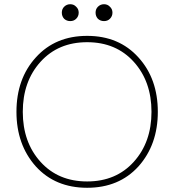

<svg xmlns="http://www.w3.org/2000/svg" viewBox="-20 -880 826 910"><path d="M150 -91Q58 -194 58 -350Q58 -507 150 -608Q242 -710 393 -710Q544 -710 636 -608Q728 -507 728 -350Q728 -194 636 -91Q544 10 393 10Q242 10 150 -91ZM393 -680Q256 -680 172 -587Q88 -494 88 -350Q88 -206 172 -113Q256 -20 393 -20Q530 -20 614 -113Q698 -206 698 -350Q698 -494 614 -587Q530 -680 393 -680ZM284 -791Q273 -803 273 -820Q273 -837 284 -848Q296 -860 313 -860Q330 -860 341 -848Q353 -837 353 -820Q353 -803 341 -791Q330 -780 313 -780Q296 -780 284 -791ZM444 -791Q433 -803 433 -820Q433 -837 444 -848Q456 -860 473 -860Q490 -860 501 -848Q513 -837 513 -820Q513 -803 501 -791Q490 -780 473 -780Q456 -780 444 -791Z"/></svg>

Font: ClassicType
Style: Regular
Weight: 400
Version: Version 1.004